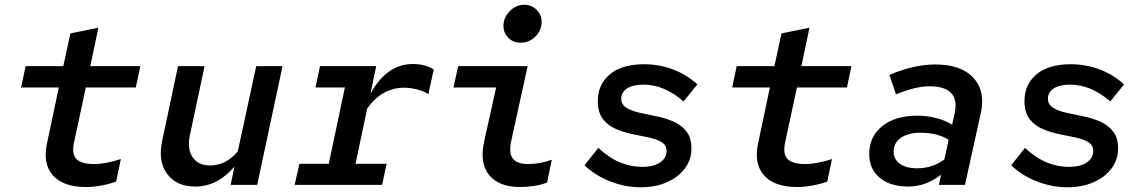

<svg xmlns="http://www.w3.org/2000/svg" viewBox="-20 -780 4840 810"><path d="M343 9Q247 9 203.5 -40Q160 -89 178 -174L228 -411H69L88 -501H247L277 -639L395 -663L361 -501H572L553 -411H342L292 -178Q282 -129 303 -108.5Q324 -88 376 -88Q426 -88 490 -109L470 -14Q443 -4 408.5 2.5Q374 9 343 9Z M804 7Q724 7 685 -46.5Q646 -100 664 -185L731 -501H843L781 -209Q769 -152 792.5 -117Q816 -82 866 -82Q933 -82 983 -141L1061 -501H1172L1065 0H953L969 -77Q897 7 804 7Z M1223 0 1243 -89H1367L1435 -411H1311L1330 -501H1567L1543 -385Q1612 -510 1722 -510Q1773 -510 1810 -487L1787 -383Q1765 -397 1736.5 -403.5Q1708 -410 1686 -410Q1591 -410 1529 -322L1480 -89H1611L1592 0Z M2176 -600Q2145 -600 2124.5 -620.5Q2104 -641 2104 -671Q2104 -706 2130.5 -733Q2157 -760 2192 -760Q2222 -760 2243.5 -739Q2265 -718 2265 -688Q2265 -652 2239 -626Q2213 -600 2176 -600ZM2174 9Q2086 9 2044 -41Q2002 -91 2023 -185L2073 -411H1893L1913 -501H2206L2136 -182Q2126 -132 2144.5 -110Q2163 -88 2207 -88Q2231 -88 2255 -92Q2279 -96 2308 -106L2288 -10Q2263 0 2232.5 4.5Q2202 9 2174 9Z M2684 10Q2617 10 2553.5 -15Q2490 -40 2446 -83L2504 -156Q2554 -111 2599 -93.5Q2644 -76 2690 -76Q2737 -76 2764.5 -94.5Q2792 -113 2792 -143Q2792 -168 2771 -180.5Q2750 -193 2717 -200Q2684 -207 2647 -214.5Q2610 -222 2577 -236.5Q2544 -251 2523 -278.5Q2502 -306 2502 -354Q2502 -424 2553 -466.5Q2604 -509 2697 -509Q2760 -509 2818 -487.5Q2876 -466 2922 -424L2864 -352Q2782 -423 2695 -423Q2650 -423 2625.5 -407Q2601 -391 2601 -364Q2601 -339 2622.5 -325.5Q2644 -312 2677.5 -304.5Q2711 -297 2749 -289.5Q2787 -282 2820.5 -267.5Q2854 -253 2875.5 -226Q2897 -199 2897 -153Q2897 -106 2869 -69Q2841 -32 2793 -11Q2745 10 2684 10Z M3343 9Q3247 9 3203.5 -40Q3160 -89 3178 -174L3228 -411H3069L3088 -501H3247L3277 -639L3395 -663L3361 -501H3572L3553 -411H3342L3292 -178Q3282 -129 3303 -108.5Q3324 -88 3376 -88Q3426 -88 3490 -109L3470 -14Q3443 -4 3408.5 2.5Q3374 9 3343 9Z M3811 7Q3736 7 3691.5 -30Q3647 -67 3647 -130Q3647 -204 3702 -248Q3757 -292 3849 -292Q3889 -292 3927.5 -282.5Q3966 -273 3997 -254L4007 -300Q4033 -416 3900 -416Q3844 -416 3760 -382L3732 -464Q3836 -508 3926 -508Q4034 -508 4086 -452.5Q4138 -397 4118 -304L4051 0H3941L3950 -43Q3914 -16 3880.5 -4.5Q3847 7 3811 7ZM3750 -140Q3750 -108 3776.5 -89Q3803 -70 3849 -70Q3881 -70 3909 -79Q3937 -88 3964 -107L3982 -190Q3936 -220 3862 -220Q3811 -220 3780.5 -198.5Q3750 -177 3750 -140Z M4484 10Q4417 10 4353.5 -15Q4290 -40 4246 -83L4304 -156Q4354 -111 4399 -93.5Q4444 -76 4490 -76Q4537 -76 4564.5 -94.5Q4592 -113 4592 -143Q4592 -168 4571 -180.5Q4550 -193 4517 -200Q4484 -207 4447 -214.5Q4410 -222 4377 -236.5Q4344 -251 4323 -278.5Q4302 -306 4302 -354Q4302 -424 4353 -466.5Q4404 -509 4497 -509Q4560 -509 4618 -487.5Q4676 -466 4722 -424L4664 -352Q4582 -423 4495 -423Q4450 -423 4425.5 -407Q4401 -391 4401 -364Q4401 -339 4422.5 -325.5Q4444 -312 4477.5 -304.5Q4511 -297 4549 -289.5Q4587 -282 4620.5 -267.5Q4654 -253 4675.5 -226Q4697 -199 4697 -153Q4697 -106 4669 -69Q4641 -32 4593 -11Q4545 10 4484 10Z"/></svg>

Font: Red Hat Mono Medium
Style: Italic
Weight: 500
Italic angle: -12°
Monospace: yes
Designer: Pentagram, MCKL
Foundry: Pentagram, MCKL
Version: Version 1.023; ttfautohint (v1.8.3)